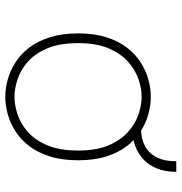

<svg xmlns="http://www.w3.org/2000/svg" viewBox="-2 -642 654 690"><g transform="rotate(90 325.0 -297.0)"><path d="M328 11Q297.5 11 265.8 2.2Q234 -6.5 204.2 -25.5Q174.5 -44.5 151 -75.2Q127.5 -106 113.8 -149.5Q100 -193 100 -251Q100 -308.5 113.8 -352Q127.5 -395.5 151 -426Q174.5 -456.5 204.2 -475.5Q234 -494.5 265.8 -503.2Q297.5 -512 328 -512Q358.5 -512 390.2 -503.2Q422 -494.5 451.8 -475.5Q481.5 -456.5 505 -426Q528.5 -395.5 542.2 -352Q556 -308.5 556 -251Q556 -193 542.2 -149.5Q528.5 -106 505 -75.2Q481.5 -44.5 451.8 -25.5Q422 -6.5 390.2 2.2Q358.5 11 328 11ZM328 -22Q357 -22 390.2 -32.8Q423.5 -43.5 453.2 -69.2Q483 -95 502 -139.5Q521 -184 521 -251Q521 -317 502 -361Q483 -405 453.2 -431Q423.5 -457 390.2 -468Q357 -479 328 -479Q299 -479 265.8 -468Q232.5 -457 202.8 -431Q173 -405 154 -361Q135 -317 135 -251Q135 -184 154 -139.5Q173 -95 202.8 -69.2Q232.5 -43.5 265.8 -32.8Q299 -22 328 -22ZM443.5 -445.5V-477Q477 -477 503.2 -490.2Q529.5 -503.5 544.5 -531.5Q559.5 -559.5 559.5 -603.5H597.5Q597.5 -562.5 585 -532.8Q572.5 -503 551 -483.8Q529.5 -464.5 501.8 -455Q474 -445.5 443.5 -445.5Z"/></g></svg>

Font: Trispace Thin Thin
Style: Regular
Weight: 250
Version: Version 1.210